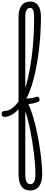

<svg xmlns="http://www.w3.org/2000/svg" viewBox="-114 -1477 572 2454"><path d="M-57 17Q-76 17 -85 5.5Q-94 -6 -94 -20.5Q-94 -35 -85 -46.5Q-76 -58 -57 -58Q-34 -58 -11 -66Q12 -74 34 -89Q56 -104 77 -125.5Q98 -147 118 -173.5Q138 -200 156 -231Q181 -273 203 -336Q225 -399 243 -478Q261 -557 276 -648.5Q291 -740 301.5 -840.5Q312 -941 317 -1047.5Q322 -1154 322 -1261Q322 -1280 335 -1289.5Q348 -1299 365.5 -1299Q383 -1299 396 -1289.5Q409 -1280 409 -1261Q409 -1153 402.5 -1046Q396 -939 383.5 -836.5Q371 -734 353.5 -639Q336 -544 314 -461.5Q292 -379 266.5 -312Q241 -245 211 -198Q188 -161 163 -128Q138 -95 111.5 -68.5Q85 -42 57 -23Q29 -4 0.5 6.5Q-28 17 -57 17ZM271 957Q234 957 206 943.5Q178 930 160 904Q142 878 132.5 838.5Q123 799 123 746V-1258Q123 -1353 161 -1405Q199 -1457 272 -1457Q316 -1457 347 -1434.5Q378 -1412 393.5 -1368.5Q409 -1325 409 -1261Q409 -1242 396 -1233Q383 -1224 365.5 -1224Q348 -1224 335 -1233Q322 -1242 322 -1261Q322 -1300 316.5 -1325.5Q311 -1351 299.5 -1364Q288 -1377 272 -1377Q251 -1377 237 -1364Q223 -1351 216 -1324.5Q209 -1298 209 -1258V-223Q243 -171 271.5 -95Q300 -19 324.5 71Q349 161 367.5 256.5Q386 352 399 443.5Q412 535 418.5 613.5Q425 692 425 749Q425 817 407 863.5Q389 910 355 933.5Q321 957 271 957ZM272 877Q290 877 302.5 869Q315 861 323 845Q331 829 335 805Q339 781 339 749Q339 700 334.5 636Q330 572 321.5 498.5Q313 425 301 348.5Q289 272 274.5 198Q260 124 243.5 60Q227 -4 209 -54V746Q209 813 224.5 845Q240 877 272 877ZM370 -173Q346 -164 314.5 -156.5Q283 -149 247.5 -147Q212 -145 175 -151Q166 -153 162 -164Q158 -175 158.5 -189.5Q159 -204 163.5 -214Q168 -224 175 -223Q201 -218 228 -217.5Q255 -217 286 -222.5Q317 -228 355 -240Q367 -244 376.5 -236.5Q386 -229 390 -216Q394 -203 389.5 -191Q385 -179 370 -173Z"/></svg>

Font: Playwrite ID
Style: Regular
Weight: 400
Designer: Veronika Burian, José Scaglione
Foundry: TypeTogether
Version: Version 1.002